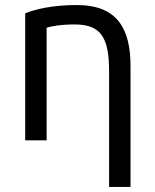

<svg xmlns="http://www.w3.org/2000/svg" viewBox="-20 -553 614 762"><path d="M80 4H165V-443C179 -448 220 -456 276 -456C380 -456 413 -405 413 -270V189H498V-290C498 -435 449 -533 285 -533C188 -533 118 -516 80 -500Z"/></svg>

Font: Repo
Style: Regular
Weight: 400
Designer: Stefan Peev
Foundry: Context Ltd
Version: Version 0.000